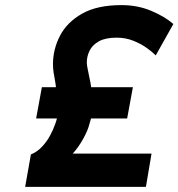

<svg xmlns="http://www.w3.org/2000/svg" viewBox="-20 -732 699 752"><path d="M78.5 0 101 -127Q126 -137.5 144.5 -157.2Q163 -177 175.8 -200.5Q188.5 -224 196.5 -247Q199 -253 200.2 -258.2Q201.5 -263.5 203 -268H121.5L144 -390.5H199Q198.5 -394 198 -400.5Q197.5 -407 195 -419Q192.5 -432 190 -447.8Q187.5 -463.5 187.5 -480.5Q187.5 -539 215 -592Q242.5 -645 301.5 -678.5Q360.5 -712 456 -712Q518.5 -712 571.8 -689.8Q625 -667.5 659 -638L590 -515Q578.5 -527 556.2 -543.2Q534 -559.5 503.2 -572Q472.5 -584.5 437 -584.5Q393.5 -584.5 368 -570.5Q342.5 -556.5 331.2 -534.2Q320 -512 320 -487Q320 -478 323.5 -461.2Q327 -444.5 330 -429Q332 -421 334 -410Q336 -399 337 -390.5H500.5L478 -268H336.5Q335.5 -263.5 333.5 -257.5Q331.5 -251.5 330 -245.5Q324.5 -222.5 306.5 -189.5Q288.5 -156.5 265 -130.5H573.5L551.5 0Z"/></svg>

Font: Overpass ExtraBold
Style: Italic
Weight: 800
Italic angle: -10°
Designer: Delve Withrington, Dave Bailey, Thomas Jockin
Foundry: Delve Fonts LLC
Version: Version 4.000